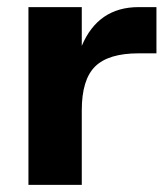

<svg xmlns="http://www.w3.org/2000/svg" viewBox="-20 -520 470 540"><path d="M60 -500H210V-391Q256 -500 370 -500H420V-370H370Q285 -370 247.5 -333Q210 -296 210 -210V0H60Z"/></svg>

Font: Goli Bold
Style: Regular
Weight: 700
Designer: jaikishan Patel
Foundry: MagicType
Version: Version 1.000